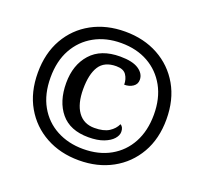

<svg xmlns="http://www.w3.org/2000/svg" viewBox="-126 -873 1097 1031"><g transform="rotate(20 422.5 -357.5)"><path d="M422 10Q316 10 233 -35.5Q150 -81 102.5 -163.5Q55 -246 55 -358Q55 -469 102 -551.5Q149 -634 232 -679.5Q315 -725 422 -725Q529 -725 612 -679.5Q695 -634 742.5 -551.5Q790 -469 790 -357Q790 -246 742.5 -163.5Q695 -81 612 -35.5Q529 10 422 10ZM423 -55Q512 -55 578.5 -92.5Q645 -130 681.5 -198Q718 -266 718 -358Q718 -451 680.5 -518.5Q643 -586 577 -623Q511 -660 423 -660Q336 -660 269.5 -623Q203 -586 165.5 -518.5Q128 -451 128 -357Q128 -262 166 -194.5Q204 -127 271 -91Q338 -55 423 -55ZM428 -124Q323 -124 270 -188Q217 -252 217 -358Q217 -461 274.5 -525.5Q332 -590 442 -590Q513 -590 548 -566.5Q583 -543 583 -508Q583 -483 562.5 -469Q542 -455 513 -455Q513 -487 497 -510.5Q481 -534 440 -534Q372 -534 343 -488.5Q314 -443 314 -358Q314 -274 347 -228Q380 -182 441 -182Q494 -182 524 -201Q554 -220 567 -249Q585 -239 585 -211Q585 -191 567.5 -171Q550 -151 515 -137.5Q480 -124 428 -124Z"/></g></svg>

Font: Noto Serif Devanagari Black
Style: Regular
Weight: 900
Designer: Universal Thirst, Indian Type Foundry and the Monotype Design Team
Foundry: Monotype Imaging Inc.
Version: Version 2.004; ttfautohint (v1.8.4.7-5d5b)